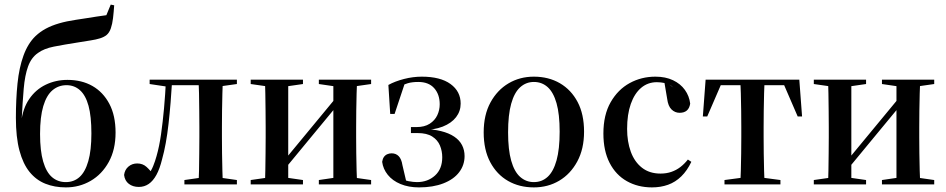

<svg xmlns="http://www.w3.org/2000/svg" viewBox="-20 -801 4108 834"><path d="M266 13Q217 13 177 -3Q137 -19 108.5 -54Q80 -89 64.5 -147Q49 -205 49 -289Q49 -369 56 -438Q63 -507 82 -559.5Q101 -612 134 -644Q154 -663 179 -676.5Q204 -690 236.5 -699.5Q269 -709 310 -715Q329 -718 352.5 -721.5Q376 -725 400 -729Q424 -733 442 -735L461 -781L476 -778Q474 -748 471 -722.5Q468 -697 461.5 -678Q455 -659 443 -649Q432 -640 414.5 -634.5Q397 -629 374 -625.5Q351 -622 321 -617Q257 -607 214 -598.5Q171 -590 145 -571Q116 -551 102 -512.5Q88 -474 83 -415.5Q78 -357 74 -278L72 -270Q79 -330 107 -371Q135 -412 178.5 -433Q222 -454 273 -454Q335 -454 381.5 -427.5Q428 -401 455 -350Q482 -299 482 -225Q482 -151 452.5 -97.5Q423 -44 374 -15.5Q325 13 266 13ZM266 -10Q301 -10 325.5 -32Q350 -54 363.5 -101Q377 -148 377 -221Q377 -296 364.5 -341.5Q352 -387 327.5 -409Q303 -431 269 -431Q234 -431 208 -409Q182 -387 168 -340Q154 -293 154 -219Q154 -146 167.5 -99.5Q181 -53 206 -31.5Q231 -10 266 -10Z M583 11Q557 11 539.5 -2.5Q522 -16 519 -41Q522 -64 538 -77.5Q554 -91 576 -91Q600 -91 616.5 -76Q633 -61 644 -44V-37H625V-44Q637 -59 645.5 -80Q654 -101 660 -123Q672 -165 679.5 -217.5Q687 -270 692.5 -330.5Q698 -391 701 -455H728Q725 -404 721 -355.5Q717 -307 712 -262.5Q707 -218 700 -179.5Q693 -141 684 -109Q674 -68 659.5 -41.5Q645 -15 626 -2Q607 11 583 11ZM630 -436V-455H720L719 -423H717ZM719 -431V-455H896V-431ZM781 0V-19L872 -32H918L1009 -19V0ZM841 0Q844 -24 844.5 -60Q845 -96 845.5 -135Q846 -174 846 -205V-249Q846 -281 845.5 -320Q845 -359 844.5 -395Q844 -431 841 -455H948Q947 -431 946 -395Q945 -359 944.5 -320Q944 -281 944 -249V-205Q944 -174 944.5 -135Q945 -96 946 -60Q947 -24 948 0ZM874 -423V-455H1009V-436L916 -423Z M1069 0V-19L1160 -32H1206L1296 -19V0ZM1365 0V-19L1454 -32H1501L1592 -19V0ZM1130 0Q1132 -24 1132.5 -60Q1133 -96 1133.5 -135Q1134 -174 1134 -205V-249Q1134 -281 1133.5 -320Q1133 -359 1132.5 -395Q1132 -431 1130 -455H1232V0ZM1212 -61 1195 -100H1211L1330 -244L1449 -388L1460 -348H1449L1330 -204ZM1428 0V-455H1532Q1530 -431 1529 -395Q1528 -359 1527.5 -320Q1527 -281 1527 -249V-205Q1527 -174 1527.5 -135Q1528 -96 1529 -60Q1530 -24 1532 0ZM1069 -436V-455H1296V-436L1206 -423H1160ZM1365 -436V-455H1592V-436L1501 -423H1454Z M1800 13Q1755 13 1720 -1.5Q1685 -16 1664.5 -41.5Q1644 -67 1640 -98Q1642 -111 1647.5 -119Q1653 -127 1662 -131Q1671 -135 1681 -135Q1700 -135 1712 -122.5Q1724 -110 1728 -84L1746 -7L1714 -33Q1733 -18 1754.5 -14Q1776 -10 1791 -10Q1838 -10 1869.5 -38.5Q1901 -67 1901 -118Q1901 -145 1891 -169Q1881 -193 1857.5 -208Q1834 -223 1794 -223H1765V-249H1789Q1824 -249 1846.5 -263.5Q1869 -278 1879.5 -300.5Q1890 -323 1890 -348Q1890 -391 1866 -418Q1842 -445 1797 -445Q1770 -445 1751.5 -439.5Q1733 -434 1719 -426L1741 -447L1694 -306H1675L1667 -432Q1696 -448 1735 -458Q1774 -468 1812 -468Q1893 -468 1937 -436Q1981 -404 1981 -351Q1981 -318 1961 -292Q1941 -266 1903 -251Q1865 -236 1809 -236L1814 -241Q1861 -240 1895.5 -231.5Q1930 -223 1953 -207.5Q1976 -192 1987 -170.5Q1998 -149 1998 -123Q1998 -84 1974.5 -53Q1951 -22 1906 -4.5Q1861 13 1800 13Z M2299 13Q2236 13 2187 -15Q2138 -43 2109.5 -96.5Q2081 -150 2081 -226Q2081 -302 2110.5 -356Q2140 -410 2189 -439Q2238 -468 2299 -468Q2363 -468 2412 -439.5Q2461 -411 2489 -358Q2517 -305 2517 -229Q2517 -154 2487.5 -99.5Q2458 -45 2409 -16Q2360 13 2299 13ZM2299 -10Q2334 -10 2359 -33Q2384 -56 2397.5 -104.5Q2411 -153 2411 -229Q2411 -305 2397.5 -352.5Q2384 -400 2359 -422.5Q2334 -445 2299 -445Q2265 -445 2239.5 -422Q2214 -399 2200.5 -350.5Q2187 -302 2187 -226Q2187 -151 2200.5 -103Q2214 -55 2239.5 -32.5Q2265 -10 2299 -10Z M2812 13Q2751 13 2703 -14Q2655 -41 2628 -93.5Q2601 -146 2601 -221Q2601 -302 2632.5 -357Q2664 -412 2715 -440Q2766 -468 2827 -468Q2871 -468 2903.5 -452.5Q2936 -437 2955 -410.5Q2974 -384 2978 -351Q2975 -331 2963.5 -321Q2952 -311 2932 -311Q2912 -311 2897 -325.5Q2882 -340 2878 -372L2865 -449L2905 -421Q2888 -436 2869 -440Q2850 -444 2833 -444Q2794 -444 2765 -419.5Q2736 -395 2720 -349.5Q2704 -304 2704 -241Q2704 -186 2720 -142Q2736 -98 2768.5 -72.5Q2801 -47 2849 -47Q2875 -47 2896.5 -54.5Q2918 -62 2935.5 -75.5Q2953 -89 2968 -108L2983 -98Q2965 -60 2939.5 -35Q2914 -10 2882 1.5Q2850 13 2812 13Z M3033 -295 3045 -455H3452L3464 -295H3445L3381 -443L3414 -431H3084L3116 -443L3052 -295ZM3127 0V-19L3225 -32H3272L3370 -19V0ZM3195 0Q3197 -24 3198 -60Q3199 -96 3199.5 -135Q3200 -174 3200 -205V-249Q3200 -281 3199.5 -320Q3199 -359 3198 -395Q3197 -431 3195 -455H3302Q3300 -431 3299 -395Q3298 -359 3297.5 -320Q3297 -281 3297 -249V-205Q3297 -174 3297.5 -135Q3298 -96 3299 -60Q3300 -24 3302 0Z M3515 0V-19L3606 -32H3652L3742 -19V0ZM3811 0V-19L3900 -32H3947L4038 -19V0ZM3576 0Q3578 -24 3578.5 -60Q3579 -96 3579.5 -135Q3580 -174 3580 -205V-249Q3580 -281 3579.5 -320Q3579 -359 3578.5 -395Q3578 -431 3576 -455H3678V0ZM3658 -61 3641 -100H3657L3776 -244L3895 -388L3906 -348H3895L3776 -204ZM3874 0V-455H3978Q3976 -431 3975 -395Q3974 -359 3973.5 -320Q3973 -281 3973 -249V-205Q3973 -174 3973.5 -135Q3974 -96 3975 -60Q3976 -24 3978 0ZM3515 -436V-455H3742V-436L3652 -423H3606ZM3811 -436V-455H4038V-436L3947 -423H3900Z"/></svg>

Font: Source Serif 4 60pt SemiBold
Style: Regular
Weight: 600
Version: Version 4.004;hotconv 1.0.116;makeotfexe 2.5.65601